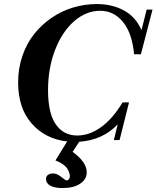

<svg xmlns="http://www.w3.org/2000/svg" viewBox="-20 -699 784 962"><path d="M293.5 243.2Q253.9 243.2 232.2 231.4Q210.4 219.7 210.4 197.3Q210.4 185.1 220.2 177.5Q230 169.9 245.6 169.9Q265.6 169.9 286.6 187.5Q308.6 205.1 314.9 205.1Q319.8 205.1 325 199Q330.1 192.9 330.1 183.1Q330.1 177.7 328.1 170.7Q326.2 163.6 320.1 151.1Q314 138.7 297.9 126.2Q281.7 113.8 257.8 105L316.4 9.8Q207.5 -2.4 139.2 -79.6Q70.8 -156.7 70.8 -286.1Q70.8 -356.4 92.3 -419.2Q113.8 -481.9 151.4 -528.8Q189 -575.7 238.8 -609.9Q288.6 -644 346.7 -661.4Q404.8 -678.7 465.8 -678.7Q540.5 -678.7 599.9 -647.2Q659.2 -615.7 689 -547.9L714.8 -650.9H744.1L686 -427.2H651.9Q642.1 -532.7 596.2 -588.9Q550.3 -645 482.4 -645Q411.6 -645 351.6 -592.8Q291.5 -540.5 256.1 -449Q220.7 -357.4 220.7 -248Q220.7 -130.9 259.8 -75.4Q298.8 -20 367.2 -20Q428.7 -20 487.3 -62.7Q545.9 -105.5 594.2 -186H626.5L579.1 2.9H550.3L569.8 -76.2Q494.6 3.4 377 11.2L343.8 62Q414.6 112.8 414.6 164.6Q414.6 199.2 381.8 221.2Q349.1 243.2 293.5 243.2Z"/></svg>

Font: Elstob 14pt
Style: Bold Italic
Weight: 700
Italic angle: -20°
Designer: Peter S. Baker
Version: Version 1.015